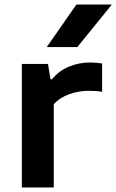

<svg xmlns="http://www.w3.org/2000/svg" viewBox="-20 -828 514 848"><path d="M76.5 -545.5H192L203 -478H210Q238 -513.5 282.5 -532.8Q327 -552 378 -552Q406.5 -552 431 -547.5V-422.5Q406.5 -427 370.5 -427Q328.5 -427 286 -412Q243.5 -397 217.5 -367.5V0H76.5ZM186.5 -620 317.5 -808H474L321.5 -620Z"/></svg>

Font: Encode Sans Expanded SemiBold
Style: Regular
Weight: 600
Width: 7
Designer: Multiple Designers
Foundry: Impallari Type
Version: Version 2.000